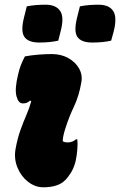

<svg xmlns="http://www.w3.org/2000/svg" viewBox="-20 -787 511 817"><path d="M86 -547Q112 -552 143.5 -554.5Q175 -557 200 -557Q240 -557 270.5 -540Q301 -523 316.5 -495.5Q332 -468 326 -436Q316 -378 294.5 -333Q273 -288 258 -240Q247 -206 247 -186Q255 -181 268 -181Q289 -181 303 -194H309Q311 -177 309 -151Q307 -125 302 -102Q295 -74 283 -54Q271 -34 257 -20Q227 10 164 10Q130 10 100 -13Q70 -36 54.5 -73.5Q39 -111 46 -152Q54 -197 66.5 -232Q79 -267 92 -297Q105 -327 113 -356L108 -359Q100 -352 93.5 -349.5Q87 -347 77 -347Q58 -347 50 -378Q42 -409 57 -470Q62 -493 69.5 -511.5Q77 -530 86 -547ZM94 -760Q114 -764 134.5 -765.5Q155 -767 174 -767Q218 -767 236 -740.5Q254 -714 238 -654L228 -614Q192 -606 147 -606Q100 -606 83.5 -630.5Q67 -655 83 -716ZM320 -760Q340 -764 360 -765.5Q380 -767 399 -767Q444 -767 461.5 -740.5Q479 -714 464 -654L453 -614Q418 -606 373 -606Q325 -606 309 -630.5Q293 -655 309 -716Z"/></svg>

Font: Recursive Sn Csl St Blk
Style: Italic
Weight: 900
Italic angle: -15°
Version: Version 1.079;hotconv 1.0.112;makeotfexe 2.5.65598; ttfautoh